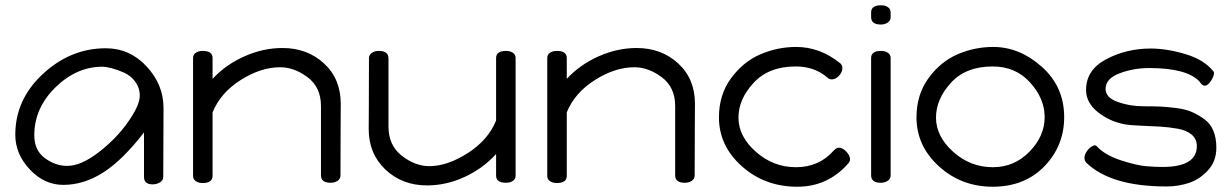

<svg xmlns="http://www.w3.org/2000/svg" viewBox="-20 -693 4672 728"><path d="M38 -182Q38 -316 143 -413Q248 -510 381 -510Q472 -510 536 -441Q600 -372 600 -284L599 -22Q599 -9 586.5 -1.5Q574 6 559 6Q526 6 526 -22V-191Q445 -86 371.5 -39Q298 8 220 8Q148 8 93 -50.5Q38 -109 38 -182ZM110 -180Q110 -123 150 -93.5Q190 -64 235 -64Q287 -64 354 -115.5Q421 -167 465.5 -230.5Q510 -294 510 -330Q510 -360 492.5 -383.5Q475 -407 449.5 -418Q424 -429 403 -434.5Q382 -440 368 -440Q270 -440 190 -361.5Q110 -283 110 -180Z M712 -26V-473Q712 -486 722.5 -493Q733 -500 748 -500Q786 -500 786 -473V-394Q836 -448 907 -479.5Q978 -511 1051 -511Q1145 -511 1208.5 -452.5Q1272 -394 1272 -300Q1272 -291 1271.5 -208.5Q1271 -126 1271 -28Q1271 -15 1260 -7.5Q1249 0 1234 0Q1197 0 1197 -28V-291Q1197 -362 1146.5 -400Q1096 -438 1042 -438Q969 -438 892.5 -389.5Q816 -341 786 -267V-26Q786 1 748 1Q733 1 722.5 -6Q712 -13 712 -26Z M1378 -204Q1378 -213 1378.5 -293.5Q1379 -374 1379 -472Q1379 -485 1390 -492.5Q1401 -500 1416 -500Q1453 -500 1453 -472V-213Q1453 -142 1503.5 -102.5Q1554 -63 1608 -63Q1676 -63 1753.5 -112.5Q1831 -162 1861 -236V-473Q1861 -500 1899 -500Q1914 -500 1924.5 -493Q1935 -486 1935 -473V-27Q1935 -14 1924.5 -7Q1914 0 1899 0Q1861 0 1861 -27V-109Q1811 -54 1741.5 -22Q1672 10 1599 10Q1505 10 1441.5 -50Q1378 -110 1378 -204Z M2055 -26V-473Q2055 -486 2065.5 -493Q2076 -500 2091 -500Q2129 -500 2129 -473V-394Q2179 -448 2250 -479.5Q2321 -511 2394 -511Q2488 -511 2551.5 -452.5Q2615 -394 2615 -300Q2615 -291 2614.5 -208.5Q2614 -126 2614 -28Q2614 -15 2603 -7.5Q2592 0 2577 0Q2540 0 2540 -28V-291Q2540 -362 2489.5 -400Q2439 -438 2385 -438Q2312 -438 2235.5 -389.5Q2159 -341 2129 -267V-26Q2129 1 2091 1Q2076 1 2065.5 -6Q2055 -13 2055 -26Z M2706 -248Q2706 -334 2752 -396.5Q2798 -459 2863 -487Q2928 -515 2999 -515Q3089 -515 3166 -453Q3174 -446 3174 -435Q3174 -419 3161 -405.5Q3148 -392 3134 -392Q3124 -392 3117 -399Q3069 -441 2997 -441Q2895 -441 2837.5 -379Q2780 -317 2780 -247Q2780 -176 2846 -117.5Q2912 -59 2998 -59Q3086 -59 3141 -122Q3152 -133 3160 -133Q3175 -133 3189 -118Q3203 -103 3203 -89Q3203 -80 3196 -73Q3119 15 3003 15Q2880 15 2793 -62.5Q2706 -140 2706 -248Z M3283 -28V-473Q3283 -500 3321 -500Q3336 -500 3346.5 -493Q3357 -486 3357 -473V-28Q3357 -15 3346 -7.5Q3335 0 3320 0Q3283 0 3283 -28ZM3283 -628V-646Q3283 -673 3321 -673Q3336 -673 3346.5 -666Q3357 -659 3357 -646V-628Q3357 -615 3346 -607.5Q3335 -600 3320 -600Q3283 -600 3283 -628Z M3455 -248Q3455 -334 3500.5 -396.5Q3546 -459 3610.5 -487Q3675 -515 3746 -515Q3846 -515 3930.5 -439.5Q4015 -364 4015 -249Q4015 -140 3940 -62.5Q3865 15 3744 15Q3625 15 3540 -62.5Q3455 -140 3455 -248ZM3529 -247Q3529 -176 3594 -117.5Q3659 -59 3745 -59Q3826 -59 3883.5 -118Q3941 -177 3941 -249Q3941 -319 3886 -380Q3831 -441 3744 -441Q3642 -441 3585.5 -379Q3529 -317 3529 -247Z M4092 -95Q4092 -108 4103.5 -123Q4115 -138 4130 -142Q4137 -142 4137 -140Q4169 -105 4229 -85.5Q4289 -66 4323.5 -63Q4358 -60 4388 -60Q4518 -60 4518 -139Q4518 -166 4498.5 -182.5Q4479 -199 4445.5 -205Q4412 -211 4378 -213Q4344 -215 4304 -216.5Q4264 -218 4243 -222Q4186 -233 4142 -268.5Q4098 -304 4098 -352Q4098 -428 4174.5 -468.5Q4251 -509 4343 -509Q4405 -509 4476 -487.5Q4547 -466 4582 -421Q4583 -419 4583 -416Q4583 -403 4571 -385.5Q4559 -368 4548 -368Q4538 -368 4528 -384Q4480 -435 4337 -435Q4278 -435 4225 -415Q4172 -395 4172 -356Q4172 -323 4218 -306.5Q4264 -290 4316 -290Q4353 -290 4378 -289Q4403 -288 4439 -283.5Q4475 -279 4499 -268.5Q4523 -258 4546 -241.5Q4569 -225 4580.5 -197.5Q4592 -170 4592 -133Q4592 -82 4560.5 -47.5Q4529 -13 4488.5 0.5Q4448 14 4403 14Q4192 14 4099 -76Q4092 -83 4092 -95Z"/></svg>

Font: Happy Monkey
Style: Regular
Weight: 400
Version: Version 1.001